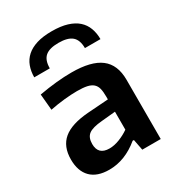

<svg xmlns="http://www.w3.org/2000/svg" viewBox="-188 -907 944 1027"><g transform="rotate(-30 283.5 -393.0)"><path d="M186 5Q111 5 72.5 -34Q34 -73 34 -145Q34 -225 83.5 -266.5Q133 -308 239 -316L366 -325V-343Q366 -373 361 -392.5Q356 -412 342.5 -424Q329 -436 305.5 -441Q282 -446 245 -446Q210 -446 166 -441.5Q122 -437 77 -428L68 -527Q180 -547 269 -547Q390 -547 447.5 -503Q505 -459 505 -366V0H391L378 -67H370Q283 5 186 5ZM243 -93Q273 -93 306 -106Q339 -119 366 -138V-249L281 -241Q221 -236 197.5 -218Q174 -200 174 -160Q174 -93 243 -93ZM84 -624Q84 -661 95.5 -692Q107 -723 131.5 -745Q156 -767 194.5 -779Q233 -791 288 -791Q343 -791 382 -779Q421 -767 445.5 -745Q470 -723 481.5 -692Q493 -661 493 -624H397Q397 -674 371 -696.5Q345 -719 288 -719Q231 -719 205.5 -696.5Q180 -674 180 -624Z"/></g></svg>

Font: Encode Sans Normal
Style: SemiBold
Weight: 600
Designer: Pablo Impallari, Andres Torresi
Foundry: Pablo Impallari, Andres Torresi
Version: Version 1.000; ttfautohint (v1.00) -l 8 -r 50 -G 200 -x 14 -